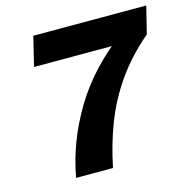

<svg xmlns="http://www.w3.org/2000/svg" viewBox="-99 -757 846 854"><g transform="rotate(-15 324.0 -330.0)"><path d="M128 -660H648L617 -535Q529 -460 470.5 -376.5Q412 -293 375.5 -199Q339 -105 318 0H148Q177 -161 266 -308.5Q355 -456 515 -574L535 -525H95Z"/></g></svg>

Font: Kantumruy Pro
Style: Italic
Weight: 400
Italic angle: -13°
Designer: Sovichet Tep
Foundry: Sovichet Tep
Version: Version 1.002